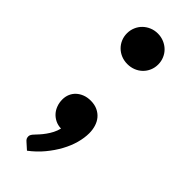

<svg xmlns="http://www.w3.org/2000/svg" viewBox="-217 -532 708 708"><g transform="rotate(45 137.0 -178.5)"><path d="M54.5 0ZM58.5 -81.5Q58.5 -96.5 64 -109.5Q69.5 -122.5 79.8 -132Q90 -141.5 104.2 -147Q118.5 -152.5 136 -152.5Q156.5 -152.5 171.8 -145.2Q187 -138 197 -126Q207 -114 212 -97.8Q217 -81.5 217 -63.5Q217 -39 209.5 -11.8Q202 15.5 187 43Q172 70.5 150.2 96.8Q128.5 123 100 144.5L76 123Q70.5 118.5 68.2 114Q66 109.5 66 103Q66 98.5 69.2 93.2Q72.5 88 77 83.5Q82.5 77.5 90.5 68.8Q98.5 60 106.2 49.2Q114 38.5 120.8 25.5Q127.5 12.5 131 -2Q114.5 -2.5 101.2 -9Q88 -15.5 78.5 -26Q69 -36.5 63.8 -50.8Q58.5 -65 58.5 -81.5ZM54.5 -422.5Q54.5 -439 60.8 -453.8Q67 -468.5 78 -479.2Q89 -490 103.8 -496.2Q118.5 -502.5 136 -502.5Q153 -502.5 168 -496.2Q183 -490 194 -479.2Q205 -468.5 211.2 -453.8Q217.5 -439 217.5 -422.5Q217.5 -405.5 211.2 -391Q205 -376.5 194 -365.8Q183 -355 168 -349Q153 -343 136 -343Q118.5 -343 103.8 -349Q89 -355 78 -365.8Q67 -376.5 60.8 -391Q54.5 -405.5 54.5 -422.5Z"/></g></svg>

Font: Lato Heavy
Style: Regular
Weight: 800
Designer: Lukasz Dziedzic
Foundry: tyPoland Lukasz Dziedzic
Version: Version 2.007; 2014-02-27